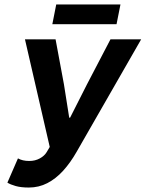

<svg xmlns="http://www.w3.org/2000/svg" viewBox="-20 -828 652 860"><path d="M109.2 12Q74 12 50.3 5.3Q26.7 -1.4 13.1 -9.9L60.4 -118.6Q80.7 -107 111.2 -107Q137.4 -107 158.2 -118.4Q179.1 -129.8 189.2 -146.8L202.8 -169.8L91.8 -651.8H228.9L266.4 -450.2L290 -301H294L369.6 -450.2L474.8 -651.8H612.3L323.6 -148.6Q295.4 -99 262.6 -63Q229.8 -27.1 191.8 -7.6Q153.8 12 109.2 12ZM214.4 -719.5 231.9 -808.1H519.6L502 -719.5Z"/></svg>

Font: Source Sans Variable
Style: Italic
Weight: 200
Italic angle: -11°
Designer: Paul D. Hunt
Foundry: Adobe Systems Incorporated
Version: Version 3.006;hotconv 1.0.111;makeotfexe 2.5.65597